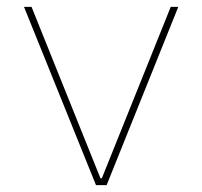

<svg xmlns="http://www.w3.org/2000/svg" viewBox="-20 -540 590 560"><path d="M260 0 50 -520H72L273 -20H277L478 -520H500L291 0Z"/></svg>

Font: M PLUS Code Latin SemiExpanded Thin
Style: Regular
Weight: 250
Width: 6
Designer: Coji Morishita
Foundry: UNDERFOREST DESIGN
Version: Version 1.002; ttfautohint (v1.8.3)